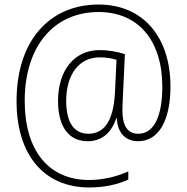

<svg xmlns="http://www.w3.org/2000/svg" viewBox="-20 -732 823 847"><path d="M732 -350C732 -569 611 -712 415 -712C199 -712 53 -553 53 -286C53 -52 171 95 374 95C440 95 499 82 546 60V24C497 47 433 62 373 62C192 62 89 -71 89 -287C89 -527 217 -679 415 -679C592 -679 696 -551 696 -350C696 -220 660 -142 590 -142C542 -142 520 -178 520 -245C520 -269 522 -301 523 -324L531 -493C501 -503 461 -511 419 -511C309 -511 236 -423 236 -287C236 -172 284 -109 367 -109C423 -109 470 -140 493 -211H495C498 -148 532 -109 589 -109C685 -109 732 -209 732 -350ZM272 -287C272 -405 330 -479 419 -479C448 -479 473 -475 494 -468L487 -321C480 -197 439 -142 370 -142C305 -142 272 -194 272 -287Z"/></svg>

Font: Noto Sans Lao UI SemCond ExtLt
Style: Regular
Weight: 200
Width: 4
Designer: Monotype Design Team
Foundry: Monotype Imaging Inc.
Version: Version 2.000